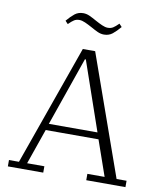

<svg xmlns="http://www.w3.org/2000/svg" viewBox="-95 -966 878 1042"><g transform="rotate(10 344.0 -445.0)"><path d="M20 -35H75L310 -698H378L613 -35H668V0H452V-35H547L479 -230H188L120 -35H215V0H20ZM199 -266H467L336 -645H331ZM409 -795Q391 -795 373.5 -803Q356 -811 335 -823Q315 -834 297 -842Q279 -850 265 -850Q248 -850 236 -842.5Q224 -835 206 -817L191 -833Q213 -859 232.5 -874.5Q252 -890 279 -890Q297 -890 314.5 -882Q332 -874 353 -862Q373 -851 391 -843Q409 -835 423 -835Q440 -835 452 -842.5Q464 -850 482 -868L497 -852Q475 -826 455.5 -810.5Q436 -795 409 -795Z"/></g></svg>

Font: IBM Plex Serif Light
Style: Regular
Weight: 300
Designer: Mike Abbink, Paul van der Laan, Pieter van Rosmalen
Foundry: Bold Monday
Version: Version 3.001